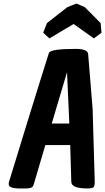

<svg xmlns="http://www.w3.org/2000/svg" viewBox="-20 -1044 591 1080"><path d="M258 -828 223 -860 244 -914 359 -1004 410 -1024 457 -1004 546 -914 551 -860 508 -828 394 -909ZM406 -769Q475 -769 476 -738L501 -431L513 -22Q513 2 506 9Q499 16 470 16Q381 16 381 -22L375 -228H235L174 -21Q169 -3 166 2Q160 16 127.5 16Q95 16 81 16Q38 14 31 0Q29 -4 29 -9.5Q29 -15 31 -22Q157 -434 204.5 -585Q252 -736 255 -746Q262 -769 406 -769ZM357 -638 271 -349H370Z"/></svg>

Font: Chau Philomene One
Style: Italic
Weight: 400
Designer: Vicente Lamonaca
Foundry: TipoType
Version: Version 1.002